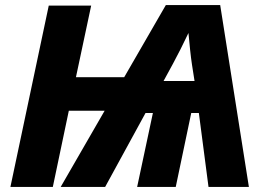

<svg xmlns="http://www.w3.org/2000/svg" viewBox="-20 -736 1055 756"><path d="M21 0 172 -714H339L279 -432H469L633 -716H847L960 0H801L763 -291H733L672 0H520L582 -291H553L394 0H219L392 -300H251L188 0ZM624 -417H746L736 -481Q732 -507 728.5 -540.5Q725 -574 722 -606Q708 -576 691 -542.5Q674 -509 661 -485Z"/></svg>

Font: Noto Sans ExtraBold
Style: Italic
Weight: 800
Italic angle: -12°
Designer: Monotype Design Team
Foundry: Monotype Imaging Inc.
Version: Version 2.013; ttfautohint (v1.8.4.7-5d5b)